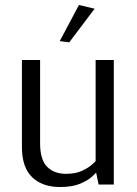

<svg xmlns="http://www.w3.org/2000/svg" viewBox="-20 -741 552 771"><path d="M258 -571 220 -576 297 -721 360 -706ZM221 10Q150 10 109 -29.5Q68 -69 68 -151V-500H141V-166Q141 -100 169 -71.5Q197 -43 245 -43Q285 -43 311.5 -56Q338 -69 351 -81.5Q364 -94 364 -94V-500H437V0H376L366 -48Q363 -44 347.5 -30Q332 -16 301 -3Q270 10 221 10Z"/></svg>

Font: Arsenal SC
Style: Regular
Weight: 400
Designer: Andrij Shevchenko
Foundry: Stairsfor
Version: Version 2.001; ttfautohint (v1.8.4.7-5d5b)